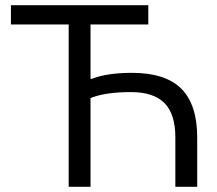

<svg xmlns="http://www.w3.org/2000/svg" viewBox="-20 -718 836 738"><path d="M244 0V-624H22V-698H550V-624H328V-415H333Q392 -438 487 -438Q616 -438 677 -377Q738 -316 738 -190V0H654V-190Q654 -280 612 -322Q570 -364 484 -364Q384 -364 328 -341V0Z"/></svg>

Font: Aneliza
Style: Regular
Weight: 400
Designer: Mike Abbink, Paul van der Laan, Pieter van Rosmalen
Foundry: Bold Monday
Version: Version 3.0